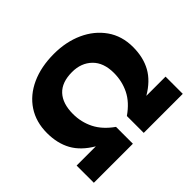

<svg xmlns="http://www.w3.org/2000/svg" viewBox="-160 -934 1151 1151"><g transform="rotate(-45 416.0 -358.0)"><path d="M39 0V-146H202Q122 -193 86.5 -257.5Q51 -322 51 -409Q51 -503 96.5 -572Q142 -641 224.5 -678.5Q307 -716 416 -716Q519 -716 601.5 -678.5Q684 -641 732.5 -572Q781 -503 781 -409Q781 -322 745.5 -257.5Q710 -193 630 -146H793V0H462V-143Q531 -191 560.5 -251Q590 -311 590 -380Q590 -468 541.5 -515Q493 -562 416 -562Q329 -562 285.5 -515Q242 -468 242 -380Q242 -311 272 -251Q302 -191 370 -143V0Z"/></g></svg>

Font: Mulish Black
Style: Regular
Weight: 900
Designer: Vernon Adams
Foundry: Vernon Adams
Version: Version 3.603; ttfautohint (v1.8.3)